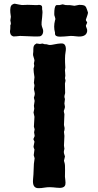

<svg xmlns="http://www.w3.org/2000/svg" viewBox="-20 -1005 525 1026"><path d="M329.1 -42.5Q331.1 -26.9 329.1 -18.1Q324.2 3.4 282.2 -2Q242.7 -6.8 221.2 -2.9Q199.2 1 183.6 0.5Q168 0 161.1 -11.7Q154.3 -23.4 156.7 -47.9Q159.2 -73.2 159.7 -97.2Q160.2 -121.1 161.1 -129.9L165 -159.2L160.2 -175.8L164.1 -206.1Q159.2 -215.8 159.2 -222.2L164.1 -247.1Q164.1 -250 161.1 -254.9Q158.2 -259.8 158.7 -262.7Q159.2 -265.6 162.6 -272Q166 -277.8 165 -280.8L162.1 -297.9L165 -314L161.1 -328.1L164.1 -380.9L159.2 -403.8L163.1 -423.8L161.1 -439.9L165 -465.8L161.1 -482.9Q166 -497.6 166 -503.4Q166 -509.3 161.1 -528.8L164.1 -546.9Q164.1 -551.8 161.1 -562L164.1 -592.8Q159.2 -622.1 159.2 -638.2L163.1 -652.8L161.1 -666L164.1 -681.2Q164.1 -687 159.7 -699.2Q155.3 -711.4 156.7 -717.8Q158.2 -724.1 158.2 -744.6Q158.2 -765.1 172.9 -771Q172.9 -773.9 183.6 -771.5Q194.3 -769 200.2 -771Q205.1 -772.9 208 -772L217.8 -769Q219.7 -768.1 224.6 -768.6Q229.5 -769 233.9 -767.1Q239.3 -765.1 246.1 -764.6Q252.9 -764.2 271 -768.1Q289.1 -772 305.7 -772.9Q322.3 -773.9 327.6 -763.2Q335 -750.5 330.1 -725.1Q325.2 -700.2 329.1 -644L327.1 -628.9L328.1 -617.7Q329.1 -606 329.1 -600.1L327.1 -586.9Q327.1 -585 329.1 -580.1Q331.1 -575.2 329.1 -568.4Q327.1 -561 327.1 -559.1L328.1 -507.8L324.2 -491.2Q324.2 -481.9 327.1 -476.1L324.2 -452.1L327.1 -433.1Q327.1 -429.7 324.7 -422.9Q322.3 -416 321.3 -413.6Q320.3 -411.1 321.3 -409.2Q321.8 -407.2 321.8 -405.3L324.2 -395L321.8 -336.9L325.2 -320.8Q325.2 -308.6 321.8 -300.8L324.2 -278.8L321.8 -227.1L324.2 -210Q319.8 -196.8 321.8 -186L327.1 -168.9L321.8 -146Q322.3 -142.6 325.2 -133.8Q328.1 -125 327.6 -94.2Q327.1 -63.5 327.1 -60.5Q327.1 -57.6 329.1 -42.5ZM35.2 -856.9V-870.1Q38.1 -873 38.1 -880.9L35.2 -896L38.1 -915Q38.1 -917 37.1 -923.3Q36.1 -929.7 35.2 -938Q34.2 -946.3 34.7 -952.1Q35.2 -958 36.1 -965.3Q37.1 -972.7 43 -979Q52.7 -985.8 60.5 -984.9Q68.4 -983.9 82.5 -980.5Q95.7 -977.1 110.4 -978.5Q125 -980 151.4 -978.5Q177.7 -977.1 181.6 -978Q185.5 -979 187.5 -979Q205.1 -979 205.1 -966.3V-955.1Q209 -942.9 205.1 -912.1Q201.2 -881.8 202.1 -873Q203.1 -864.3 208 -852.1Q212.9 -839.8 209 -827.1Q205.1 -814.5 193.8 -811Q191.9 -810.1 163.1 -810.1L86.9 -813Q85.9 -813 66.9 -811Q47.9 -809.1 47.9 -812Q39.1 -814.9 35.6 -824.7Q32.2 -834.5 33.7 -841.3Q35.2 -848.1 35.2 -856.9ZM289.1 -978H298.8L314.9 -981.9L330.1 -978Q334 -977.1 344.2 -977.5Q354.5 -978 364.3 -976.1Q374 -974.1 377.9 -974.1L402.8 -979Q426.8 -979 433.6 -973.6Q440.9 -968.3 444.8 -954.1L450.2 -938Q450.2 -932.1 445.3 -918.5Q440.4 -904.8 439 -900.4Q438 -896 441.9 -891.6Q445.8 -887.2 445.8 -883.8L439 -868.2Q439 -863.3 442.9 -855Q446.8 -846.7 445.8 -838.4Q442.4 -813 411.1 -810.1Q401.4 -809.1 386.2 -811Q371.1 -813 357.9 -813L324.2 -810.1Q322.3 -810.1 300.8 -809.1Q273.9 -808.6 273.9 -825.2V-831.1Q265.1 -861.8 273.9 -896Q277.8 -902.3 273.4 -914.1Q269 -925.3 270 -931.2Q270 -968.3 278.8 -976.1Q278.8 -978 289.1 -978Z"/></svg>

Font: AntiqueNobleBold
Style: Bold
Weight: 700
Version: Version 001.000